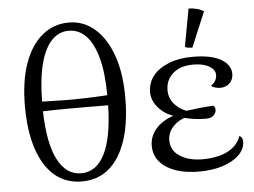

<svg xmlns="http://www.w3.org/2000/svg" viewBox="-53 -813 1183 895"><g transform="rotate(-5 538.5 -365.5)"><path d="M298.4 -730.3Q365.5 -730.3 417.8 -686.1Q470.2 -641.8 500.3 -558.9Q530.5 -475.9 530.5 -359Q530.5 -184 468.8 -85.5Q407.1 12.9 295.6 12.9Q184.2 12.9 122.5 -85.5Q60.8 -184 60.8 -359Q60.8 -475.9 90.3 -558.9Q119.8 -641.8 173.5 -686.1Q227.2 -730.3 298.4 -730.3ZM294.5 -692.2Q248 -692.2 214.3 -656.7Q180.5 -621.2 162 -550.6Q143.5 -479.9 142.5 -373.8Q201.8 -371.9 250.3 -371.4Q298.7 -370.9 346.1 -372.4Q393.5 -373.8 447.7 -377.2Q447.2 -482.4 428.2 -552.3Q409.1 -622.2 375.1 -657.2Q341.1 -692.2 294.5 -692.2ZM295.6 -25.2Q366.4 -25.2 405.3 -102Q444.2 -178.8 447.7 -329.9Q395.1 -330.4 349 -330.6Q302.8 -330.8 253.9 -330.6Q204.9 -330.4 142.5 -328.5Q146.1 -178.4 185.7 -101.8Q225.4 -25.2 295.6 -25.2Z M845.3 14.8Q747.2 14.8 690.4 -22.7Q633.7 -60.2 633.7 -123.6Q633.7 -171.7 668.2 -207.9Q702.7 -244.2 764.8 -260.6L770.8 -248.6Q716.5 -258.9 682.1 -295.1Q647.7 -331.2 647.7 -373.3Q647.7 -417.5 674.2 -450.4Q700.8 -483.3 748.1 -502Q795.5 -520.8 858.4 -520.8Q946.5 -520.8 991.7 -494.2Q1037 -467.7 1037 -425.9Q1037 -399.2 1019.7 -382.3Q1002.5 -365.5 976.4 -365.5Q963.5 -365.5 951.6 -369.1Q939.6 -372.8 932.8 -378.7Q948.9 -389.7 955.1 -402Q961.3 -414.3 961.3 -427.3Q961.3 -451.9 933.4 -468.2Q905.5 -484.5 858.5 -484.5Q799.2 -484.5 764.4 -454.3Q729.5 -424.2 729.5 -375.4Q729.5 -336.9 755.7 -308.2Q781.8 -279.4 821.1 -268.8L821.2 -246.7Q775 -238.3 746.2 -209.3Q717.4 -180.2 717.4 -143.2Q717.4 -94.5 759 -67.7Q800.5 -40.9 865.5 -40.9Q905.1 -40.9 941.1 -49.6Q977.1 -58.2 1004.5 -78.8Q1032 -99.4 1045 -134.4Q1053 -130 1056.5 -122.9Q1059.9 -115.8 1059.9 -108.1Q1059.9 -72.3 1031.5 -44.5Q1003.2 -16.8 954.7 -1Q906.2 14.8 845.3 14.8ZM897.1 -227.9Q866.4 -227.9 840.2 -231.8Q814.1 -235.8 792.8 -241.5L801.6 -271.7Q835.8 -276.5 868.7 -280Q901.6 -283.5 936.3 -285.5Q944.8 -275.9 944.8 -265.8Q944.8 -251.3 932.7 -239.6Q920.6 -227.9 897.1 -227.9ZM862.3 -563.5Q854.6 -563.4 843.6 -564.8Q832.5 -566.3 827.8 -570.3L860.3 -746.3Q878.7 -746.7 899 -741.4Q919.2 -736.2 930.9 -727.3Z"/></g></svg>

Font: Arima Thin
Style: Regular
Weight: 100
Designer: Joana Correia and Natanael Gama
Foundry: NDISCOVER
Version: Version 1.101;gftools[0.9.23]